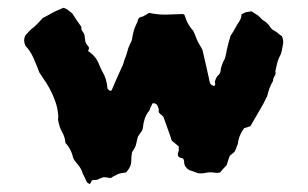

<svg xmlns="http://www.w3.org/2000/svg" viewBox="-20 -460 790 493"><path d="M707 -348Q705 -339 703.5 -330Q702 -321 697 -313Q693 -304 691 -295Q689 -286 687 -277Q689 -270 685 -264.5Q681 -259 681 -252Q675 -242 671.5 -232Q668 -222 666 -213Q656 -192 645 -174Q640 -165 634.5 -156Q629 -147 623 -136Q615 -133 607 -131Q601 -123 596.5 -113Q592 -103 591 -92Q591 -91 590 -88.5Q589 -86 588 -84Q587 -80 585.5 -77Q584 -74 582 -70Q579 -68 576 -65Q573 -62 570 -60Q568 -55 566 -49Q564 -43 562 -36Q558 -32 553.5 -27Q549 -22 545 -17Q543 -17 541.5 -16.5Q540 -16 538 -16Q531 -17 523 -17.5Q515 -18 507 -16Q503 -15 499 -15Q495 -15 490 -15Q483 -17 477 -19.5Q471 -22 466 -23Q454 -31 453 -41Q453 -44 452.5 -47Q452 -50 450 -53Q448 -54 446.5 -54Q445 -54 443 -55Q435 -58 437 -66Q437 -68 438 -70Q439 -72 439 -74V-84Q429 -92 421 -99Q416 -115 410.5 -129.5Q405 -144 400 -159Q399 -161 397 -162.5Q395 -164 393 -166L388 -171Q387 -175 387.5 -178.5Q388 -182 386 -184Q385 -192 376 -195Q373 -195 371 -194Q370 -192 369 -189Q368 -186 366 -184Q365 -177 361 -173Q349 -157 347 -132Q347 -132 345 -125Q343 -122 340 -118Q337 -114 334 -109Q330 -91 328.5 -86Q327 -81 319 -69Q317 -58 317 -45.5Q317 -33 306 -20Q307 -21 305.5 -19Q304 -17 302 -17Q298 -16 293 -15.5Q288 -15 283 -13Q279 -11 274 -8.5Q269 -6 265 -3Q261 -3 256 -4Q251 -5 246 -5Q242 -4 238.5 -2.5Q235 -1 231 1Q228 2 224.5 2Q221 2 216 3Q215 6 213.5 8.5Q212 11 210 13Q208 11 206.5 10.5Q205 10 204 9Q201 4 198.5 -2Q196 -8 193 -13Q189 -28 177 -41Q167 -52 166 -62Q160 -81 148 -93Q147 -108 139.5 -121Q132 -134 129 -153Q129 -153 129.5 -158Q130 -163 129 -168Q128 -181 124 -193.5Q120 -206 115 -217Q108 -233 99 -247Q90 -261 81 -274Q74 -293 66 -311Q58 -329 45 -343Q39 -357 45 -369L56 -381Q60 -385 63.5 -387.5Q67 -390 70 -393Q75 -398 80 -403Q85 -408 90 -414Q94 -416 99 -418.5Q104 -421 109 -424Q117 -429 125.5 -432.5Q134 -436 143 -440Q150 -438 155 -434Q160 -430 166 -425Q171 -417 177 -408Q183 -399 189 -391Q188 -384 191.5 -380Q195 -376 197 -370L199 -354Q201 -347 206 -342Q211 -337 206 -329Q217 -322 224 -313Q231 -304 235 -293Q237 -289 238.5 -285Q240 -281 243 -276Q254 -258 256 -233Q256 -232 257 -231.5Q258 -231 258 -230Q260 -229 260.5 -228Q261 -227 262 -227Q267 -227 267 -229Q273 -243 279.5 -258Q286 -273 293 -288Q297 -295 299 -305Q304 -316 307 -328Q310 -340 316 -351Q317 -353 318 -355.5Q319 -358 319 -359Q322 -382 331 -400Q333 -403 333.5 -406Q334 -409 335 -411Q338 -416 342.5 -416.5Q347 -417 351 -420Q354 -422 357 -423.5Q360 -425 363 -427Q385 -422 406.5 -422.5Q428 -423 450 -424Q451 -423 452.5 -422.5Q454 -422 454 -421Q461 -397 476 -381Q480 -373 482.5 -366Q485 -359 488 -353Q491 -347 494.5 -341.5Q498 -336 500 -331Q505 -309 510 -288Q515 -267 519 -247Q521 -243 524 -241.5Q527 -240 530 -239Q534 -243 532 -247Q531 -251 534.5 -258.5Q538 -266 541 -267Q547 -273 547 -284Q549 -289 550 -293Q551 -297 553 -301Q557 -307 559 -315Q561 -323 562 -330Q564 -340 566.5 -349Q569 -358 572 -368Q575 -373 578 -377.5Q581 -382 583 -386Q588 -396 594 -404.5Q600 -413 600 -423Q608 -428 613.5 -429Q619 -430 626 -431Q631 -427 637.5 -423.5Q644 -420 649 -414Q652 -410 656.5 -407.5Q661 -405 665 -401Q670 -397 673.5 -391Q677 -385 683 -382Q689 -379 694 -374.5Q699 -370 704 -367Q708 -357 707 -348Z"/></svg>

Font: Daruma Drop One
Style: Regular
Weight: 400
Designer: Maniackers Design
Version: Version 1.000